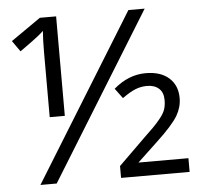

<svg xmlns="http://www.w3.org/2000/svg" viewBox="-51 -768 883 823"><g transform="rotate(-5 390.0 -357.0)"><path d="M55 -578Q121 -625 134 -636Q148 -647 158 -657Q155 -614 155 -569V-286H220V-714H150L22 -625ZM90 0H160L601 -714H531ZM517 -59 602 -139Q673 -205 696 -244Q717 -280 717 -319Q717 -374 681 -406Q645 -438 581 -438Q507 -438 443 -383L475 -340Q508 -364 532 -373.5Q556 -383 582 -383Q614 -383 633 -366Q652 -349 652 -316Q652 -290 644.5 -271.5Q637 -253 616 -229Q598 -207 552 -164L437 -51V0H732V-59Z"/></g></svg>

Font: OpenSansMMV
Style: Regular
Weight: 400
Designer: Steve Matteson
Foundry: Ascender Corporation
Version: Version 4.000